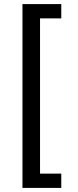

<svg xmlns="http://www.w3.org/2000/svg" viewBox="-20 -820 380 940"><path d="M90 100V-800H280V-730H176V30H280V100Z"/></svg>

Font: Strait
Style: Regular
Weight: 400
Width: 3
Designer: Eduardo Rodriguez Tunni
Foundry: Eduardo Rodriguez Tunni
Version: Version 1.001